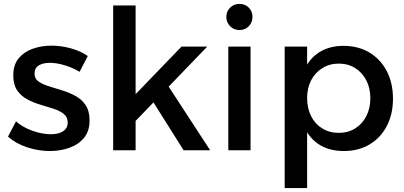

<svg xmlns="http://www.w3.org/2000/svg" viewBox="-20 -770 2069 984"><path d="M388 -402Q353 -423 311.5 -435.5Q270 -448 235 -448Q201 -448 179 -435Q157 -422 157 -392Q157 -367 177.5 -352.5Q198 -338 230 -328Q262 -318 298 -307Q334 -296 366.5 -278.5Q399 -261 419 -231Q439 -201 439 -152Q439 -98 410.5 -63.5Q382 -29 335.5 -12.5Q289 4 235 4Q177 4 119 -15Q61 -34 21 -70L62 -148Q97 -117 147 -99.5Q197 -82 240 -82Q265 -82 284.5 -88.5Q304 -95 315.5 -108Q327 -121 327 -142Q327 -170 307 -186Q287 -202 255 -212.5Q223 -223 187 -233.5Q151 -244 119.5 -261Q88 -278 68 -307Q48 -336 48 -384Q48 -438 76 -471.5Q104 -505 148.5 -520.5Q193 -536 244 -536Q294 -536 344 -522Q394 -508 430 -483Z M560 -742H675V0H560ZM910 -531H1042L666 -141V-278ZM834 -342 1057 0H921L749 -273Z M1150 -531H1264V0H1150ZM1207 -750Q1236 -750 1255 -731Q1274 -712 1274 -683Q1274 -655 1255 -635.5Q1236 -616 1207 -616Q1179 -616 1159.5 -635.5Q1140 -655 1140 -683Q1140 -712 1159.5 -731Q1179 -750 1207 -750Z M1740 -535Q1816 -535 1873 -501Q1930 -467 1962 -406Q1994 -345 1994 -264Q1994 -185 1962.5 -124.5Q1931 -64 1874.5 -30Q1818 4 1742 4Q1669 4 1617.5 -28Q1566 -60 1539 -120.5Q1512 -181 1512 -264Q1512 -350 1539 -410.5Q1566 -471 1617.5 -503Q1669 -535 1740 -535ZM1716 -444Q1669 -444 1632 -421Q1595 -398 1574.5 -358.5Q1554 -319 1554 -267Q1554 -215 1574.5 -174.5Q1595 -134 1632 -111.5Q1669 -89 1716 -89Q1764 -89 1800.5 -112Q1837 -135 1857.5 -175Q1878 -215 1878 -267Q1878 -318 1857.5 -358Q1837 -398 1800.5 -421Q1764 -444 1716 -444ZM1439 -531H1554V194H1439Z"/></svg>

Font: Alexandria
Style: Regular
Weight: 400
Designer: Mohamed Gaber
Foundry: Kief Type Foundry
Version: Version 5.100